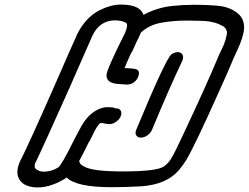

<svg xmlns="http://www.w3.org/2000/svg" viewBox="-20 -820 1088 840"><path d="M144 0Q111 0 87 -13Q56 -33 56 -67Q56 -88 67 -113Q100 -176 215 -437Q301 -634 315 -664V-665Q353 -744 417 -776Q466 -800 509 -800Q593 -800 608 -755Q667 -787 734 -794Q780 -799 826 -799Q903 -799 948 -793Q986 -787 1016 -765Q1048 -741 1048 -700Q1048 -691 1046 -680Q1039 -648 1026 -618L1002 -565Q982 -516 938 -419Q826 -169 793 -117Q781 -97 762 -75Q709 -13 599 -5Q530 -1 468 -1Q313 -1 271 -44Q265 -38 257 -34Q198 0 144 0ZM173 -69Q204 -69 234 -87Q250 -98 304 -208L329 -255Q359 -314 401 -337Q427 -351 446 -351Q481 -351 481 -347L487 -346Q502 -346 508 -336Q511 -331 511 -325Q511 -319 508 -311Q502 -297 487.5 -287Q473 -277 459 -277Q447 -277 432 -281L425 -282Q421 -282 419 -281.5Q417 -281 412 -275Q401 -261 394 -247L372 -202L370 -201Q346 -151 326 -115L329 -109Q329 -101 351 -90Q389 -70 516 -70Q663 -70 696 -91Q716 -104 731.5 -130.5Q747 -157 786 -241Q886 -454 932 -565Q938 -580 945.5 -595Q953 -610 959 -624Q968 -646 972 -668Q973 -672 973 -677Q973 -693 957 -705H956Q917 -729 853 -729L797 -730Q738 -730 685 -720.5Q632 -711 596 -677Q589 -658 579 -640L568 -616L561 -600Q550 -583 537 -551L525 -522Q545 -522 568 -519Q588 -516 588 -500Q588 -493 584 -483L583 -480Q566 -450 535 -450L506 -452Q446 -454 446 -489Q446 -496 449 -506L459 -532Q475 -570 493 -607L499 -619L528 -678Q535 -695 536 -708V-711Q536 -721 522 -724Q522 -725 521 -725Q504 -731 480 -731Q414 -729 383 -661Q373 -637 282 -431Q170 -180 135 -108L133 -105Q132 -101 132 -96Q132 -94 132 -88.5Q132 -83 144 -76Q156 -69 173 -69ZM596 -218Q582 -218 576 -228Q573 -233 573 -239Q573 -245 576 -252Q706 -566 731 -583Q745 -592 760 -592Q774 -590 779 -580Q781 -575 781 -570Q781 -563 778 -555Q720 -433 645 -252Q639 -238 625 -228Q611 -218 596 -218Z"/></svg>

Font: Bubblez Graffiti
Style: Italic
Weight: 400
Italic angle: -22.5°
Designer: GGBotNet
Foundry: GGBotNet
Version: 1.00